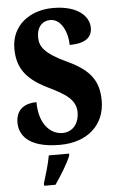

<svg xmlns="http://www.w3.org/2000/svg" viewBox="-62 -766 628 1029"><g transform="rotate(-5 252.0 -251.5)"><path d="M237 10C385 10 480 -76 480 -206C480 -304 444 -370 317 -429C193 -486 170 -526 170 -574C170 -632 202 -661 243 -661C302 -661 335 -586 335 -519C425 -519 456 -553 456 -601C456 -661 398 -724 263 -724C136 -724 38 -648 38 -526C38 -432 73 -363 199 -302C290 -258 346 -224 346 -155C346 -100 314 -52 256 -52C197 -52 131 -104 131 -229C75 -229 20 -205 20 -128C20 -70 57 10 237 10ZM133 208V221H194C224 178 265 113 281 71V61H172C165 104 145 169 133 208Z"/></g></svg>

Font: Noto Serif Hebrew ExtraCondensed Black
Style: Regular
Weight: 900
Width: 2
Designer: Monotype Design Team
Foundry: Monotype Imaging Inc.
Version: Version 2.004